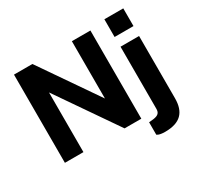

<svg xmlns="http://www.w3.org/2000/svg" viewBox="-188 -995 1451 1399"><g transform="rotate(-30 537.0 -296.0)"><path d="M562 -260 230 -742H75V0H231V-502L577 0H718V-742H562ZM1005 -530H849V-8C849 25 835 41 793 47L754 51V155C754 155 767 170 821 170C949 170 1005 111 1005 -7ZM847 -762V-613H1006V-762Z"/></g></svg>

Font: Cheyenne Sans
Style: Bold
Weight: 700
Designer: The Public Sans project authors (U.S. Web Design System), Libre Franklin designed by Pablo Impallari and Rodrigo Fuenzal
Foundry: The Cheyenne Sans Project Authors
Version: Version 2.007